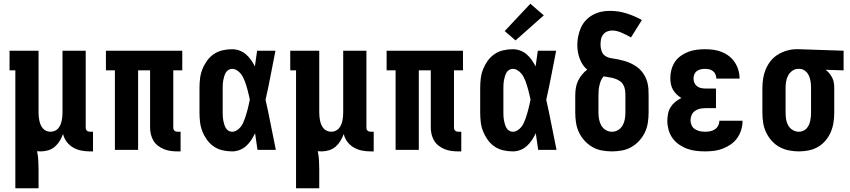

<svg xmlns="http://www.w3.org/2000/svg" viewBox="-20 -801 4540 1026"><path d="M62 205V-425H31V-530H186V-200Q186 -189 187 -177.5Q188 -166 190.5 -155Q193 -144 197.5 -133.5Q202 -123 209.5 -114.5Q217 -106 228 -101.5Q239 -97 250 -97Q261 -97 272 -101.5Q283 -106 290.5 -114.5Q298 -123 302.5 -133.5Q307 -144 309.5 -155Q312 -166 313 -177.5Q314 -189 314 -200V-530H438V-119Q438 -114 439.5 -110Q441 -106 444 -103Q447 -100 451.5 -98.5Q456 -97 460 -97H477V8H460Q437 8 414 3.5Q391 -1 371 -12.5Q351 -24 336.5 -43Q322 -62 317 -85Q310 -66 299.5 -48.5Q289 -31 273.5 -17.5Q258 -4 238 2Q218 8 198 8Q193 8 188 7.5Q183 7 178 7Q183 30 184.5 54Q186 78 186 102V205Z M928 8Q910 8 891.5 5.5Q873 3 856 -4Q839 -11 824.5 -22Q810 -33 800.5 -48.5Q791 -64 786.5 -82Q782 -100 782 -119V-425H718V0H594V-425H546V-530H954V-425H906V-119Q906 -114 907.5 -110Q909 -106 912 -103Q915 -100 919.5 -98.5Q924 -97 928 -97H945V8Z M1220 8Q1194 8 1168.5 2Q1143 -4 1122 -18.5Q1101 -33 1086 -54Q1071 -75 1061.5 -99Q1052 -123 1049 -148.5Q1046 -174 1046 -200V-330Q1046 -356 1049 -381.5Q1052 -407 1061.5 -431Q1071 -455 1086 -476Q1101 -497 1122 -511.5Q1143 -526 1168.5 -532Q1194 -538 1220 -538Q1240 -538 1259.5 -531Q1279 -524 1294.5 -510.5Q1310 -497 1321.5 -480.5Q1333 -464 1342 -446Q1345 -467 1348 -488Q1351 -509 1354 -530H1452Q1439 -465 1426.5 -399.5Q1414 -334 1399 -268Q1414 -202 1427 -134.5Q1440 -67 1454 0H1356Q1353 -22 1349.5 -44.5Q1346 -67 1343 -89Q1334 -70 1322.5 -52.5Q1311 -35 1295.5 -21Q1280 -7 1260.5 0.5Q1241 8 1220 8ZM1220 -97Q1233 -97 1244.5 -104Q1256 -111 1264.5 -121Q1273 -131 1278.5 -143Q1284 -155 1288.5 -167.5Q1293 -180 1296.5 -192.5Q1300 -205 1303.5 -217.5Q1307 -230 1309.5 -243Q1312 -256 1315 -269Q1312 -281 1309.5 -293.5Q1307 -306 1303.5 -318Q1300 -330 1296.5 -342.5Q1293 -355 1288.5 -366.5Q1284 -378 1278 -389.5Q1272 -401 1263.5 -410.5Q1255 -420 1244 -426.5Q1233 -433 1220 -433Q1209 -433 1200 -427Q1191 -421 1186 -412Q1181 -403 1178 -392.5Q1175 -382 1173 -372Q1171 -362 1170.5 -351.5Q1170 -341 1170 -330V-200Q1170 -189 1170.5 -178.5Q1171 -168 1173 -158Q1175 -148 1178 -137.5Q1181 -127 1186 -118Q1191 -109 1200 -103Q1209 -97 1220 -97Z M1562 205V-425H1531V-530H1686V-200Q1686 -189 1687 -177.5Q1688 -166 1690.5 -155Q1693 -144 1697.5 -133.5Q1702 -123 1709.5 -114.5Q1717 -106 1728 -101.5Q1739 -97 1750 -97Q1761 -97 1772 -101.5Q1783 -106 1790.5 -114.5Q1798 -123 1802.5 -133.5Q1807 -144 1809.5 -155Q1812 -166 1813 -177.5Q1814 -189 1814 -200V-530H1938V-119Q1938 -114 1939.5 -110Q1941 -106 1944 -103Q1947 -100 1951.5 -98.5Q1956 -97 1960 -97H1977V8H1960Q1937 8 1914 3.5Q1891 -1 1871 -12.5Q1851 -24 1836.5 -43Q1822 -62 1817 -85Q1810 -66 1799.5 -48.5Q1789 -31 1773.5 -17.5Q1758 -4 1738 2Q1718 8 1698 8Q1693 8 1688 7.5Q1683 7 1678 7Q1683 30 1684.5 54Q1686 78 1686 102V205Z M2428 8Q2410 8 2391.5 5.5Q2373 3 2356 -4Q2339 -11 2324.5 -22Q2310 -33 2300.5 -48.5Q2291 -64 2286.5 -82Q2282 -100 2282 -119V-425H2218V0H2094V-425H2046V-530H2454V-425H2406V-119Q2406 -114 2407.5 -110Q2409 -106 2412 -103Q2415 -100 2419.5 -98.5Q2424 -97 2428 -97H2445V8Z M2720 8Q2694 8 2668.5 2Q2643 -4 2622 -18.5Q2601 -33 2586 -54Q2571 -75 2561.5 -99Q2552 -123 2549 -148.5Q2546 -174 2546 -200V-330Q2546 -356 2549 -381.5Q2552 -407 2561.5 -431Q2571 -455 2586 -476Q2601 -497 2622 -511.5Q2643 -526 2668.5 -532Q2694 -538 2720 -538Q2740 -538 2759.5 -531Q2779 -524 2794.5 -510.5Q2810 -497 2821.5 -480.5Q2833 -464 2842 -446Q2845 -467 2848 -488Q2851 -509 2854 -530H2952Q2939 -465 2926.5 -399.5Q2914 -334 2899 -268Q2914 -202 2927 -134.5Q2940 -67 2954 0H2856Q2853 -22 2849.5 -44.5Q2846 -67 2843 -89Q2834 -70 2822.5 -52.5Q2811 -35 2795.5 -21Q2780 -7 2760.5 0.5Q2741 8 2720 8ZM2720 -97Q2733 -97 2744.5 -104Q2756 -111 2764.5 -121Q2773 -131 2778.5 -143Q2784 -155 2788.5 -167.5Q2793 -180 2796.5 -192.5Q2800 -205 2803.5 -217.5Q2807 -230 2809.5 -243Q2812 -256 2815 -269Q2812 -281 2809.5 -293.5Q2807 -306 2803.5 -318Q2800 -330 2796.5 -342.5Q2793 -355 2788.5 -366.5Q2784 -378 2778 -389.5Q2772 -401 2763.5 -410.5Q2755 -420 2744 -426.5Q2733 -433 2720 -433Q2709 -433 2700 -427Q2691 -421 2686 -412Q2681 -403 2678 -392.5Q2675 -382 2673 -372Q2671 -362 2670.5 -351.5Q2670 -341 2670 -330V-200Q2670 -189 2670.5 -178.5Q2671 -168 2673 -158Q2675 -148 2678 -137.5Q2681 -127 2686 -118Q2691 -109 2700 -103Q2709 -97 2720 -97ZM2735 -585 2677 -635 2814 -781 2886 -719Z M3250 8Q3223 8 3196 3Q3169 -2 3145.5 -15.5Q3122 -29 3103.5 -49.5Q3085 -70 3073.5 -94.5Q3062 -119 3058 -146Q3054 -173 3054 -200V-290Q3054 -310 3057 -330Q3060 -350 3068.5 -368Q3077 -386 3089.5 -401.5Q3102 -417 3118 -429Q3104 -440 3094 -455.5Q3084 -471 3077.5 -488.5Q3071 -506 3068 -524.5Q3065 -543 3065 -561Q3065 -585 3070 -608.5Q3075 -632 3084.5 -653.5Q3094 -675 3110.5 -692.5Q3127 -710 3148 -721.5Q3169 -733 3192 -738Q3215 -743 3239 -743Q3284 -743 3327.5 -729.5Q3371 -716 3410 -694L3352 -601Q3340 -608 3328 -614Q3316 -620 3303.5 -625.5Q3291 -631 3278 -634.5Q3265 -638 3251 -638Q3237 -638 3224 -632.5Q3211 -627 3202.5 -615.5Q3194 -604 3191.5 -590Q3189 -576 3189 -562Q3189 -545 3195 -527.5Q3201 -510 3216 -501Q3231 -492 3249 -489.5Q3267 -487 3284 -483.5Q3301 -480 3318 -475Q3335 -470 3351 -462.5Q3367 -455 3381.5 -445Q3396 -435 3407.5 -421.5Q3419 -408 3427 -392.5Q3435 -377 3439.5 -360Q3444 -343 3445 -325.5Q3446 -308 3446 -290V-200Q3446 -173 3442 -146Q3438 -119 3426.5 -94.5Q3415 -70 3396.5 -49.5Q3378 -29 3354.5 -15.5Q3331 -2 3304 3Q3277 8 3250 8ZM3250 -97Q3268 -97 3283.5 -106.5Q3299 -116 3307.5 -131.5Q3316 -147 3319 -164.5Q3322 -182 3322 -200V-290Q3322 -305 3320 -320Q3318 -335 3310.5 -348Q3303 -361 3290.5 -369Q3278 -377 3264 -381.5Q3250 -386 3235 -388Q3220 -390 3206 -393Q3196 -383 3191 -370Q3186 -357 3183 -344Q3180 -331 3179 -317.5Q3178 -304 3178 -290V-200Q3178 -182 3181 -164.5Q3184 -147 3192.5 -131.5Q3201 -116 3216.5 -106.5Q3232 -97 3250 -97Z M3748 8Q3723 8 3698.5 5Q3674 2 3651 -6.5Q3628 -15 3607.5 -29.5Q3587 -44 3573 -64Q3559 -84 3552.5 -108Q3546 -132 3546 -156Q3546 -175 3550 -194Q3554 -213 3564 -229Q3574 -245 3589 -257Q3604 -269 3621 -277Q3607 -286 3595.5 -297Q3584 -308 3576 -322Q3568 -336 3565 -352Q3562 -368 3562 -384Q3562 -407 3568 -429Q3574 -451 3586.5 -470Q3599 -489 3618 -502.5Q3637 -516 3658 -524Q3679 -532 3702 -535Q3725 -538 3747 -538Q3770 -538 3792.5 -535Q3815 -532 3836.5 -523.5Q3858 -515 3876 -501Q3894 -487 3906.5 -468Q3919 -449 3925.5 -427Q3932 -405 3932 -382Q3932 -382 3932 -381.5Q3932 -381 3932 -381H3808Q3808 -381 3808 -381Q3808 -381 3808 -381Q3808 -392 3803.5 -403Q3799 -414 3790 -421Q3781 -428 3770 -430.5Q3759 -433 3747 -433Q3736 -433 3724.5 -430.5Q3713 -428 3704 -421.5Q3695 -415 3690.5 -404Q3686 -393 3686 -382Q3686 -370 3690.5 -359Q3695 -348 3704.5 -340.5Q3714 -333 3726 -330.5Q3738 -328 3750 -328H3806V-223H3750Q3735 -223 3720.5 -220Q3706 -217 3694 -208.5Q3682 -200 3676 -186.5Q3670 -173 3670 -158Q3670 -144 3676 -131Q3682 -118 3694 -110.5Q3706 -103 3720 -100Q3734 -97 3748 -97Q3761 -97 3774.5 -99.5Q3788 -102 3799.5 -109.5Q3811 -117 3817.5 -129.5Q3824 -142 3824 -156H3948Q3948 -131 3941 -107.5Q3934 -84 3920 -64Q3906 -44 3886 -30Q3866 -16 3843 -7Q3820 2 3796 5Q3772 8 3748 8Z M4249 8Q4222 8 4195 2.5Q4168 -3 4144.5 -16Q4121 -29 4103 -49.5Q4085 -70 4073.5 -94.5Q4062 -119 4058 -146Q4054 -173 4054 -200V-330Q4054 -356 4058 -381.5Q4062 -407 4072 -431Q4082 -455 4098.5 -475.5Q4115 -496 4137 -509.5Q4159 -523 4184.5 -530.5Q4210 -538 4236 -538Q4239 -538 4242.5 -538Q4246 -538 4250 -538L4488 -530V-425L4392 -428Q4403 -420 4412 -409Q4421 -398 4427.5 -385Q4434 -372 4436 -358Q4438 -344 4438 -330V-200Q4438 -173 4434 -146.5Q4430 -120 4419.5 -95.5Q4409 -71 4392 -50.5Q4375 -30 4352 -16.5Q4329 -3 4302.5 2.5Q4276 8 4249 8ZM4249 -97Q4260 -97 4271 -101.5Q4282 -106 4289.5 -114Q4297 -122 4302 -132.5Q4307 -143 4309.5 -154.5Q4312 -166 4313 -177.5Q4314 -189 4314 -200V-330Q4314 -346 4312 -362.5Q4310 -379 4303.5 -394.5Q4297 -410 4284 -421Q4271 -432 4254 -433H4250Q4249 -433 4247.5 -433Q4246 -433 4245 -433Q4228 -433 4213.5 -422.5Q4199 -412 4191 -396.5Q4183 -381 4180.5 -364Q4178 -347 4178 -330V-200Q4178 -182 4180.5 -164.5Q4183 -147 4191.5 -131.5Q4200 -116 4215.5 -106.5Q4231 -97 4249 -97Z"/></svg>

Font: Iosevka Slab Extrabold
Style: Regular
Weight: 800
Monospace: yes
Designer: Belleve Invis
Foundry: Belleve Invis
Version: Version 11.1.1; ttfautohint (v1.8.3)